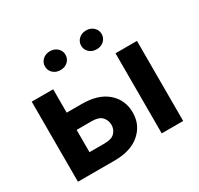

<svg xmlns="http://www.w3.org/2000/svg" viewBox="-153 -912 1135 1097"><g transform="rotate(-30 414.0 -363.0)"><path d="M153.3 -374H305.7Q413.6 -374 473.4 -321.8Q533.2 -269.5 533.2 -186Q533.2 -105 473.4 -52.5Q413.6 0 305.7 0H64V-528.3H205.6V-113.3H305.7Q352.5 -113.3 372.6 -135Q392.6 -156.7 392.6 -185.5Q392.6 -216.3 372.6 -238.3Q352.5 -260.3 305.7 -260.3H153.3ZM758.3 -528.3V0H616.7V-528.3ZM230 -664.1Q230 -689.9 249 -708Q268.1 -726.1 297.9 -726.1Q327.1 -726.1 346.2 -708Q365.2 -689.9 365.2 -664.1Q365.2 -637.7 346.2 -619.9Q327.1 -602.1 297.9 -602.1Q268.1 -602.1 249 -619.9Q230 -637.7 230 -664.1ZM468.3 -663.6Q468.3 -689.5 487.3 -707.5Q506.3 -725.6 535.6 -725.6Q565.4 -725.6 584.5 -707.5Q603.5 -689.5 603.5 -663.6Q603.5 -637.7 584.5 -619.6Q565.4 -601.6 535.6 -601.6Q506.3 -601.6 487.3 -619.6Q468.3 -637.7 468.3 -663.6Z"/></g></svg>

Font: RobotoDEMO
Style: Regular
Weight: 400
Designer: Christian Robertson
Foundry: Google
Version: Version 2.136